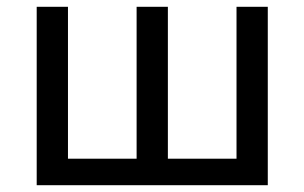

<svg xmlns="http://www.w3.org/2000/svg" viewBox="-20 -545 896 565"><path d="M88 0V-525H180V-78H382V-525H474V-78H676V-525H768V0Z"/></svg>

Font: PT Sans Caption
Style: Regular
Weight: 400
Designer: A.Korolkova, O.Umpeleva, V.Yefimov
Foundry: ParaType Ltd
Version: Version 2.004W OFL